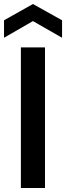

<svg xmlns="http://www.w3.org/2000/svg" viewBox="-34 -936 329 956"><path d="M70 0V-700H190V0ZM-14 -748V-835L130 -916L275 -835V-748L130 -831Z"/></svg>

Font: DM Sans 18pt SemiBold
Style: Regular
Weight: 600
Designer: Colophon Foundry, Jonny Pinhorn
Foundry: Colophon Foundry
Version: Version 4.004;gftools[0.9.30]